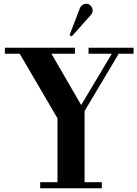

<svg xmlns="http://www.w3.org/2000/svg" viewBox="-20 -1002 731 1022"><path d="M193.8 0V-32.2H286.1V-372.1L85 -715.8H5.9V-748H378.9V-715.8H253.9L412.1 -442.9L575.2 -715.8H451.2V-748H690.9V-715.8H611.8L430.2 -411.1V-32.2H522V0ZM350.1 -814.9 405.8 -960Q415 -978 432.6 -981.2Q450.2 -984.4 460 -974.1Q471.2 -964.8 472.9 -950.4Q474.6 -936 465.8 -924.8L361.8 -808.1Z"/></svg>

Font: Fin Serif Display
Style: Italic
Weight: 400
Designer: J. Blake Harris
Version: Version 1.006;FEAKit 1.0